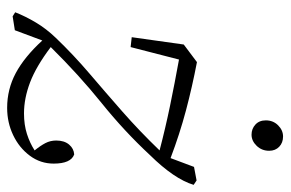

<svg xmlns="http://www.w3.org/2000/svg" viewBox="-154 -616 793 524"><g transform="rotate(90 242.0 -353.5)"><path d="M81 -317 101 -459 149 -495Q217 -482 281 -465Q345 -448 411 -423L435 -487L472 -494L484 -486Q468 -433 403 -367Q338 -297 261 -235Q184 -173 108 -96Q161 -56 204.5 -39.5Q248 -23 289 -23Q320 -23 345 -31Q370 -39 390 -52Q377 -68 370 -81.5Q363 -95 363 -111Q363 -133 374 -146Q385 -159 401 -160Q426 -151 426 -104Q426 -68 404.5 -39Q383 -10 348.5 6.5Q314 23 274 23Q223 23 179 -0.5Q135 -24 90 -73L62 2L24 8L13 1Q24 -27 41 -55.5Q58 -84 83 -110Q129 -158 180 -201.5Q231 -245 284 -291.5Q337 -338 390 -393Q329 -409 268.5 -421.5Q208 -434 142 -446L108 -314ZM347 -644Q331 -644 319.5 -654.5Q308 -665 308 -683Q308 -703 321.5 -716.5Q335 -730 352 -730Q369 -730 380 -719.5Q391 -709 391 -692Q391 -672 377.5 -658Q364 -644 347 -644Z"/></g></svg>

Font: Source Serif 4 SmText Light
Style: Italic
Weight: 300
Italic angle: -12°
Designer: Frank Grießhammer
Foundry: Adobe
Version: Version 4.005;hotconv 1.1.0;makeotfexe 2.6.0